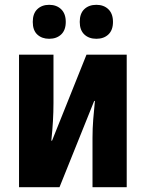

<svg xmlns="http://www.w3.org/2000/svg" viewBox="-20 -777 606 797"><path d="M59 0V-550H202V-349Q202 -276 193 -193H196L339 -550H506V0H364V-205Q364 -243 367 -281.5Q370 -320 374 -358H371L227 0ZM116 -686Q116 -721 135 -739Q154 -757 184 -757Q215 -757 234 -738.5Q253 -720 253 -686Q253 -652 234 -634Q215 -616 184 -616Q154 -616 135 -633.5Q116 -651 116 -686ZM311 -686Q311 -721 330 -739Q349 -757 380 -757Q411 -757 430 -738.5Q449 -720 449 -686Q449 -652 430 -634Q411 -616 380 -616Q349 -616 330 -634Q311 -652 311 -686Z"/></svg>

Font: Noto Sans Condensed ExtraBold
Style: Regular
Weight: 800
Width: 3
Designer: Monotype Design Team
Foundry: Monotype Imaging Inc.
Version: Version 2.013; ttfautohint (v1.8.4.7-5d5b)